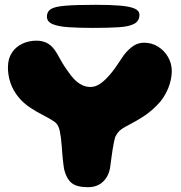

<svg xmlns="http://www.w3.org/2000/svg" viewBox="-20 -768 754 798"><path d="M345.5 10Q298 10 276.8 -8.2Q255.5 -26.5 246.5 -64.5Q245 -74 243.5 -85.2Q242 -96.5 240.8 -108.8Q239.5 -121 238.5 -134.5Q237.5 -148 236.5 -161Q234 -197 228.2 -224.8Q222.5 -252.5 202 -265Q178 -280 155.2 -291.5Q132.5 -303 112 -316.5Q87 -332 68.2 -351.5Q49.5 -371 37.2 -393Q25 -415 19 -439Q13 -463 13 -488.5Q13 -523.5 28.8 -548Q44.5 -572.5 71.8 -585.8Q99 -599 132 -599Q158.5 -599 179 -587.2Q199.5 -575.5 217 -545.5Q226.5 -528 237.5 -509.2Q248.5 -490.5 261 -473.5Q273.5 -454.5 288 -439.2Q302.5 -424 319.8 -415.2Q337 -406.5 355.5 -406.5Q375 -406.5 392.8 -417.8Q410.5 -429 426.5 -446.5Q447 -468 464.5 -494.2Q482 -520.5 495.5 -540Q515.5 -565 535.2 -577.8Q555 -590.5 578.5 -590.5Q611 -590.5 637.2 -574Q663.5 -557.5 678.8 -530.5Q694 -503.5 694 -472Q694 -456 690.2 -437.8Q686.5 -419.5 678.8 -400.5Q671 -381.5 659 -363Q647 -344.5 630.5 -328.5Q602 -300.5 575.5 -283.5Q549 -266.5 518.5 -250.5Q499 -240.5 488 -233.2Q477 -226 470.8 -218Q464.5 -210 458.5 -198Q456.5 -190.5 453.8 -178Q451 -165.5 448.5 -149.5Q446 -133.5 443.5 -115Q441 -96.5 438.5 -77.5Q433.5 -37.5 409.2 -13.8Q385 10 345.5 10ZM366.5 -652Q310 -652 266.8 -654.8Q223.5 -657.5 199.2 -667.5Q175 -677.5 175 -699Q175 -719.5 191 -730Q207 -740.5 250.8 -744.2Q294.5 -748 379 -748Q440 -748 480 -744.5Q520 -741 539.8 -732.2Q559.5 -723.5 559.5 -706.5Q559.5 -681 538 -669.2Q516.5 -657.5 473.8 -654.8Q431 -652 366.5 -652Z"/></svg>

Font: Gluten Thin
Style: Bold
Weight: 700
Version: Version 1.300